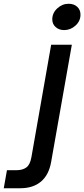

<svg xmlns="http://www.w3.org/2000/svg" viewBox="-156 -795 448 1021"><path d="M-136 206 -119 110H-67Q-36 110 -16 95.5Q4 81 11 41L116 -557H226L116 66Q104 135 62 170.5Q20 206 -48 206ZM122 -692Q122 -726 148.5 -750.5Q175 -775 209 -775Q237 -775 254.5 -759Q272 -743 272 -717Q272 -683 245.5 -659Q219 -635 185 -635Q158 -635 140 -651Q122 -667 122 -692Z"/></svg>

Font: Open Sauce One Medium Italic
Style: Regular
Weight: 500
Italic angle: -10°
Designer: Alfredo Marco Pradil
Foundry: Creative Sauce Fz LLC
Version: Version 1.477